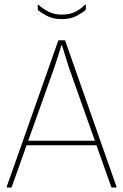

<svg xmlns="http://www.w3.org/2000/svg" viewBox="-20 -834 548 854"><path d="M14 0Q9 0 10 -4L239 -653Q240 -655 243 -655H266Q269 -655 270 -653L498 -4Q500 0 495 0H480Q477 0 475 -2L286 -535Q278 -560 270.5 -585Q263 -610 255 -635H254Q246 -610 238 -584Q230 -558 221 -532L32 -2Q31 0 28 0ZM90 -188 98 -208H409L416 -188ZM255 -749Q215 -749 188.5 -763.5Q162 -778 150 -788Q148 -791 148 -795V-811Q148 -813 149.5 -813.5Q151 -814 152 -812Q168 -797 194 -783Q220 -769 255 -769Q291 -769 316.5 -782.5Q342 -796 357 -812Q359 -814 360.5 -813.5Q362 -813 362 -811V-795Q362 -791 359 -788Q348 -778 321 -763.5Q294 -749 255 -749Z"/></svg>

Font: Sofia Sans Semi Condensed Thin
Style: Regular
Weight: 250
Version: Version 4.100